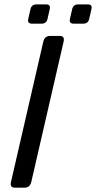

<svg xmlns="http://www.w3.org/2000/svg" viewBox="-20 -866 443 886"><path d="M48.8 0Q24.4 0 30.8 -26.9L179.7 -673.3Q186 -700.2 210.4 -700.2H255.4Q279.8 -700.2 273.4 -673.3L124.5 -26.9Q118.2 0 93.8 0ZM127.4 -756.8Q105.5 -756.8 110.4 -778.8L120.6 -823.7Q126 -845.7 147.9 -845.7H192.9Q214.8 -845.7 209.5 -823.7L199.2 -778.8Q194.3 -756.8 172.4 -756.8ZM319.8 -756.8Q297.9 -756.8 302.7 -778.8L313 -823.7Q318.4 -845.7 340.3 -845.7H385.3Q407.2 -845.7 401.9 -823.7L391.6 -778.8Q386.7 -756.8 364.7 -756.8Z"/></svg>

Font: Istok Web
Style: Italic
Weight: 400
Italic angle: -13°
Designer: Andrey V. Panov
Foundry: Andrey V. Panov
Version: Version 1.0.2g